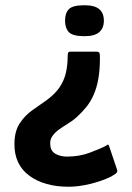

<svg xmlns="http://www.w3.org/2000/svg" viewBox="-20 -517 502 732"><path d="M347 -320Q358 -320 359.5 -314.5Q361 -309 361 -297Q361 -251 355 -217Q349 -183 337.5 -156.5Q326 -130 309.5 -109.5Q293 -89 272 -70Q259 -58 241 -47Q223 -36 206 -24Q189 -12 179 3Q169 18 172 38Q174 60 192.5 70Q211 80 235 80Q283 80 322.5 65Q362 50 378 42Q387 37 390.5 34.5Q394 32 398 46L426 129Q430 139 420.5 145.5Q411 152 404 156Q367 174 322.5 184.5Q278 195 243 195Q149 195 92 153Q35 111 35 33Q35 -16 55 -46.5Q75 -77 103.5 -97Q132 -117 159 -136Q190 -159 207 -184Q224 -209 231 -238.5Q238 -268 238 -302Q238 -314 240.5 -317Q243 -320 248 -320ZM376 -438Q376 -410 358.5 -394.5Q341 -379 302 -379Q257 -379 242.5 -394.5Q228 -410 228 -438Q228 -467 242.5 -482Q257 -497 302 -497Q341 -497 358.5 -482Q376 -467 376 -438Z"/></svg>

Font: Glory Thin ExtraBold
Style: Regular
Weight: 800
Version: Version 1.011